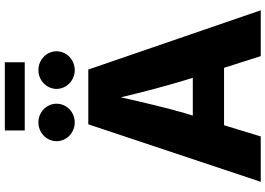

<svg xmlns="http://www.w3.org/2000/svg" viewBox="-175 -945 1120 810"><g transform="rotate(-90 385.0 -540.0)"><path d="M22.9 0H214.4L261.7 -154.8H503.9L553.2 0H746.6L496.6 -727.5H265.6ZM527.3 -1079.6H239.7V-995.6H527.3ZM302.2 -286.6 312 -317.9C335.9 -400.4 357.4 -492.2 379.4 -590.3C402.8 -492.7 426.8 -400.9 452.1 -317.9L461.9 -286.6ZM494.1 -784.7C538.1 -784.7 573.7 -819.3 573.7 -861.3C573.7 -903.3 538.1 -938 494.1 -938C450.7 -938 415 -903.3 415 -861.3C415 -819.3 450.7 -784.7 494.1 -784.7ZM273.4 -784.7C317.4 -784.7 352.5 -819.3 352.5 -861.3C352.5 -903.3 317.4 -938 273.4 -938C230 -938 194.3 -903.3 194.3 -861.3C194.3 -819.3 230 -784.7 273.4 -784.7Z"/></g></svg>

Font: Inter ExtraBold
Style: Regular
Weight: 800
Designer: Rasmus Andersson
Foundry: rsms
Version: Version 4.001;git-9221beed3